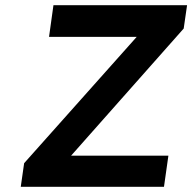

<svg xmlns="http://www.w3.org/2000/svg" viewBox="-20 -720 741 740"><path d="M60 0 73 -91 507 -578H169L186 -700H701L688 -610L254 -120H629L612 0Z"/></svg>

Font: Lexend Med
Style: Italic
Weight: 500
Italic angle: -8.13011°
Designer: Bonnie Shaver-Troup, Thomas Jockin
Foundry: Lexend
Version: Version 1.007